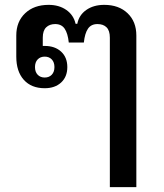

<svg xmlns="http://www.w3.org/2000/svg" viewBox="-20 -581 674 790"><path d="M164 -218Q109 -218 78 -252.5Q47 -287 47 -348V-435Q47 -492 83.5 -526.5Q120 -561 180 -561Q223 -561 253 -540Q283 -519 291 -483H298Q305 -519 335 -540Q365 -561 409 -561Q469 -561 505 -526.5Q541 -492 541 -435V189H432V-426Q432 -455 418.5 -468.5Q405 -482 381 -482Q355 -482 342 -463Q329 -444 325 -406H263Q259 -444 246 -463Q233 -482 207 -482Q184 -482 170 -468.5Q156 -455 156 -426V-392H164Q206 -392 231.5 -368.5Q257 -345 257 -305Q257 -265 231.5 -241.5Q206 -218 164 -218ZM164 -262Q182 -262 193 -273.5Q204 -285 204 -305Q204 -325 193 -336.5Q182 -348 164 -348Q146 -348 135 -336.5Q124 -325 124 -305Q124 -285 135 -273.5Q146 -262 164 -262Z"/></svg>

Font: IBM Plex Sans Thai Looped Medium
Style: Regular
Weight: 500
Designer: Mike Abbink, Paul van der Laan, Pieter van Rosmalen, Ben Mitchell, Mark Frömberg
Foundry: Bold Monday
Version: Version 1.1